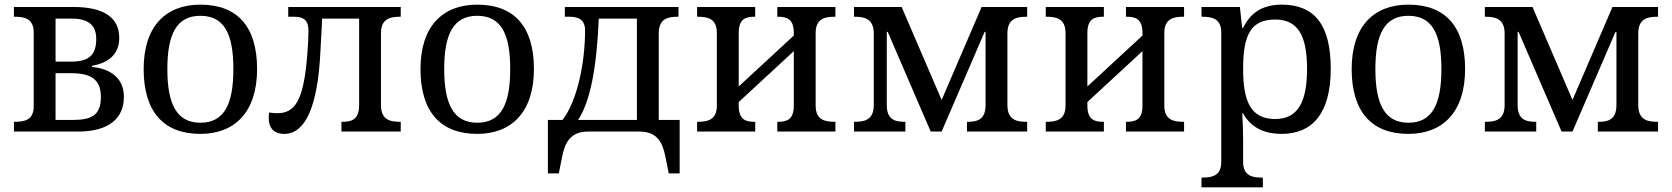

<svg xmlns="http://www.w3.org/2000/svg" viewBox="-20 -566 7193 826"><path d="M40 0H315C448 0 513 -56 513 -150C513 -225 461 -270 376 -278V-283C444 -295 493 -330 493 -403C493 -487 432 -536 295 -536H40V-494H43C87 -494 125 -485 125 -426V-109C125 -50 87 -42 43 -42H40ZM219 -301V-486H288C365 -486 394 -454 394 -398C394 -333 366 -301 288 -301ZM219 -50V-251H288C368 -251 414 -226 414 -150C414 -72 377 -50 293 -50Z M842 10C991 10 1086 -85 1086 -269C1086 -453 1000 -546 842 -546C693 -546 598 -453 598 -269C598 -85 684 10 842 10ZM842 -38C739 -38 700 -120 700 -269C700 -418 739 -498 842 -498C946 -498 984 -418 984 -269C984 -120 946 -38 842 -38Z M1203 10C1293 10 1346 -106 1358 -336L1366 -486H1525V-114C1525 -51 1493 -42 1452 -42H1449V0H1704V-42H1701C1657 -42 1619 -51 1619 -114V-422C1619 -485 1657 -494 1701 -494H1704V-536H1220V-494H1245C1287 -494 1307 -479 1307 -433C1307 -404 1305 -375 1303 -346C1288 -130 1249 -79 1172 -79C1161 -79 1150 -80 1138 -82C1137 -76 1136 -67 1136 -59C1136 -20 1154 10 1203 10Z M2033 10C2182 10 2277 -85 2277 -269C2277 -453 2191 -546 2033 -546C1884 -546 1789 -453 1789 -269C1789 -85 1875 10 2033 10ZM2033 -38C1930 -38 1891 -120 1891 -269C1891 -418 1930 -498 2033 -498C2137 -498 2175 -418 2175 -269C2175 -120 2137 -38 2033 -38Z M2337 180H2384L2399 105C2411 45 2437 0 2509 0H2732C2805 0 2830 45 2842 105L2857 180H2904V-50H2814V-422C2814 -485 2852 -494 2896 -494H2899V-536H2410V-494H2429C2471 -494 2497 -480 2497 -435C2497 -295 2463 -131 2400 -50H2337ZM2467 -50C2519 -129 2547 -272 2556 -486H2720V-50Z M2979 0H3229V-42H3226C3188 -42 3158 -51 3158 -112V-127L3395 -346V-112C3395 -51 3365 -42 3327 -42H3324V0H3574V-42H3571C3527 -42 3489 -51 3489 -112V-424C3489 -485 3527 -494 3571 -494H3574V-536H3324V-494H3327C3365 -494 3395 -485 3395 -424V-413L3158 -194V-424C3158 -485 3188 -494 3226 -494H3229V-536H2979V-494H2982C3026 -494 3064 -485 3064 -424V-112C3064 -51 3026 -42 2982 -42H2979Z M3654 0H3875V-42H3872C3831 -42 3795 -51 3795 -114V-429H3799L3984 0H4031L4216 -429H4220V-114C4220 -51 4184 -42 4143 -42H4140V0H4399V-42H4396C4352 -42 4314 -51 4314 -114V-422C4314 -485 4352 -494 4396 -494H4399V-536H4203L4031 -136L3859 -536H3654V-494H3657C3701 -494 3739 -484 3739 -422V-114C3739 -51 3701 -42 3657 -42H3654Z M4479 0H4729V-42H4726C4688 -42 4658 -51 4658 -112V-127L4895 -346V-112C4895 -51 4865 -42 4827 -42H4824V0H5074V-42H5071C5027 -42 4989 -51 4989 -112V-424C4989 -485 5027 -494 5071 -494H5074V-536H4824V-494H4827C4865 -494 4895 -485 4895 -424V-413L4658 -194V-424C4658 -485 4688 -494 4726 -494H4729V-536H4479V-494H4482C4526 -494 4564 -485 4564 -424V-112C4564 -51 4526 -42 4482 -42H4479Z M5149 240H5413V198H5410C5366 198 5328 190 5328 130V35C5328 10 5327 -39 5324 -78H5328C5357 -25 5409 10 5494 10C5624 10 5705 -76 5705 -270C5705 -461 5634 -546 5494 -546C5408 -546 5358 -508 5328 -446H5324L5314 -536H5149V-494H5152C5196 -494 5234 -485 5234 -426V130C5234 189 5197 198 5152 198H5149ZM5466 -54C5360 -54 5328 -131 5328 -270C5328 -414 5360 -482 5466 -482C5563 -482 5603 -414 5603 -270C5603 -126 5563 -54 5466 -54Z M6039 10C6188 10 6283 -85 6283 -269C6283 -453 6197 -546 6039 -546C5890 -546 5795 -453 5795 -269C5795 -85 5881 10 6039 10ZM6039 -38C5936 -38 5897 -120 5897 -269C5897 -418 5936 -498 6039 -498C6143 -498 6181 -418 6181 -269C6181 -120 6143 -38 6039 -38Z M6368 0H6589V-42H6586C6545 -42 6509 -51 6509 -114V-429H6513L6698 0H6745L6930 -429H6934V-114C6934 -51 6898 -42 6857 -42H6854V0H7113V-42H7110C7066 -42 7028 -51 7028 -114V-422C7028 -485 7066 -494 7110 -494H7113V-536H6917L6745 -136L6573 -536H6368V-494H6371C6415 -494 6453 -484 6453 -422V-114C6453 -51 6415 -42 6371 -42H6368Z"/></svg>

Font: Noto Serif
Style: Regular
Weight: 400
Designer: Monotype Design Team
Foundry: Monotype Imaging Inc.
Version: Version 2.015